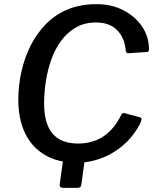

<svg xmlns="http://www.w3.org/2000/svg" viewBox="-20 -772 752 923"><path d="M284 131Q265 131 267 114L288 -37H392L371 115Q370 123 366 127Q362 131 352 131ZM444 -752Q517 -752 573.5 -722.5Q630 -693 663 -644.5Q696 -596 696 -536Q697 -522 685 -522L595 -516Q585 -516 584 -534Q578 -592 542 -628Q506 -664 442 -664Q386 -664 344 -639.5Q302 -615 272.5 -574Q243 -533 225.5 -482.5Q208 -432 200 -378.5Q192 -325 192 -275Q192 -178 232.5 -130Q273 -82 355 -82Q424 -82 476 -115.5Q528 -149 564 -222Q569 -231 583 -227L656 -207Q664 -205 657 -186Q646 -161 626.5 -133.5Q607 -106 579.5 -80.5Q552 -55 516.5 -34.5Q481 -14 438.5 -2Q396 10 347 10Q259 10 196 -27Q133 -64 100.5 -132Q68 -200 68 -293Q68 -359 82.5 -425.5Q97 -492 126 -550.5Q155 -609 199.5 -655Q244 -701 305 -726.5Q366 -752 444 -752Z"/></svg>

Font: Libre Franklin Medium
Style: Italic
Weight: 500
Italic angle: -8°
Designer: Pablo Impallari, Rodrigo Fuenzalida, Nhung Nguyen
Foundry: Impallari Type
Version: Version 3.000